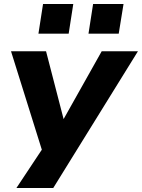

<svg xmlns="http://www.w3.org/2000/svg" viewBox="-20 -759 709 959"><path d="M62 180 202 -31 204 37 35 -503H210L298 -163H297L488 -503H669L246 180ZM422 -591 445 -739H597L573 -591ZM172 -591 195 -739H346L323 -591Z"/></svg>

Font: Nunito Sans 7pt SemiExpanded ExtraBold
Style: Italic
Weight: 800
Width: 6
Italic angle: -9°
Designer: Vernon Adams
Foundry: Vernon Adams
Version: Version 3.101;gftools[0.9.27]